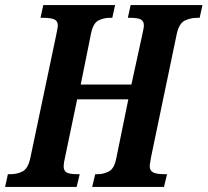

<svg xmlns="http://www.w3.org/2000/svg" viewBox="-39 -734 815 754"><path d="M-19 0 -8 -50H3Q29 -50 50 -61Q71 -72 80 -113L181 -593Q184 -609 186 -618.5Q188 -628 188 -634Q188 -651 175 -657.5Q162 -664 130 -664H120L131 -714H413L402 -664H392Q367 -664 346.5 -653Q326 -642 318 -600L278 -402H477L520 -599Q522 -610 524 -618.5Q526 -627 526 -634Q526 -651 514 -657.5Q502 -664 474 -664H463L474 -714H756L745 -664H735Q709 -664 686.5 -653Q664 -642 655 -600L554 -116Q553 -106 551 -97Q549 -88 549 -81Q549 -65 561.5 -57.5Q574 -50 606 -50H617L605 0H323L335 -50H345Q368 -50 389 -61Q410 -72 418 -114L465 -344H264L216 -114Q211 -94 211 -81Q211 -63 223 -56.5Q235 -50 263 -50H274L262 0Z"/></svg>

Font: Noto Serif ExtraCondensed
Style: Bold Italic
Weight: 700
Width: 2
Italic angle: -12°
Designer: Monotype Design Team
Foundry: Monotype Imaging Inc.
Version: Version 2.013; ttfautohint (v1.8.4.7-5d5b)